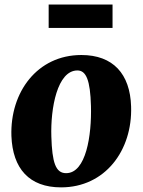

<svg xmlns="http://www.w3.org/2000/svg" viewBox="-20 -808 624 838"><path d="M29.8 -214.4C35.2 -72.3 107.4 9.8 246.6 9.8C438.5 9.8 558.6 -151.4 552.2 -343.3C547.9 -485.4 473.6 -567.9 335 -567.9C143.1 -567.9 23.4 -406.2 29.8 -214.4ZM268.6 -52.2C222.7 -52.2 207.5 -98.6 204.1 -212.4C200.2 -335.9 230 -500.5 317.9 -500.5C356 -500.5 374 -458 377 -345.2C380.4 -217.8 356 -52.2 268.6 -52.2ZM192.4 -686H471.2V-788.1H192.4Z"/></svg>

Font: Merriweather
Style: Heavy Italic
Weight: 900
Italic angle: -7.5°
Designer: Eben Sorkin
Foundry: Eben Sorkin
Version: Version 1.001